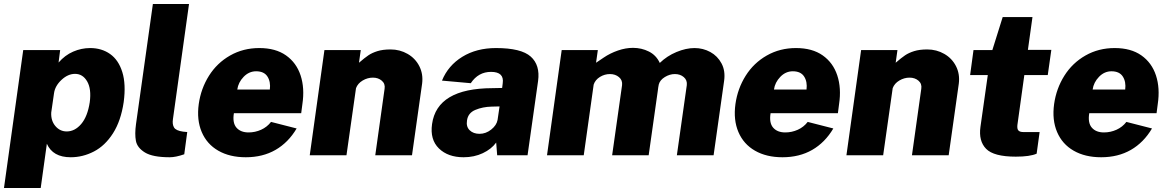

<svg xmlns="http://www.w3.org/2000/svg" viewBox="-40 -782 5885 967"><path d="M77 -530H263L255 -467Q287 -504 328.5 -522Q370 -540 414 -540Q472 -540 514.5 -510Q557 -480 576 -419Q595 -358 583 -268Q569 -173 529 -110.5Q489 -48 433 -19Q377 10 316 10Q226 10 196 -58L165 165H-20ZM412 -267Q421 -334 399 -372Q377 -410 338 -410Q302 -410 269.5 -379.5Q237 -349 232 -312L218 -215Q216 -174 239 -147Q262 -120 296 -120Q337 -120 369 -157.5Q401 -195 412 -267Z M645 -157 730 -762H912L831 -182Q827 -156 836.5 -140Q846 -124 882 -119L903 -117L888 -5Q845 10 815 10Q729 10 690 -14Q651 -38 644.5 -72.5Q638 -107 645 -157Z M1212 -115Q1245 -115 1275 -128.5Q1305 -142 1325 -168L1454 -135Q1412 -64 1347.5 -27Q1283 10 1198 10Q1117 10 1059.5 -23Q1002 -56 976 -117Q950 -178 961 -258Q972 -336 1012.5 -400.5Q1053 -465 1119 -502.5Q1185 -540 1266 -540Q1348 -540 1400.5 -503Q1453 -466 1474 -402Q1495 -338 1483 -258L1477 -212H1138Q1130 -163 1151 -139Q1172 -115 1212 -115ZM1319 -331Q1324 -370 1307 -396.5Q1290 -423 1250 -423Q1214 -423 1187 -395Q1160 -367 1155 -331Z M1594 -530H1777L1768 -466Q1797 -491 1815.5 -503.5Q1834 -516 1861 -524.5Q1888 -533 1927 -533Q1974 -533 2013 -510.5Q2052 -488 2072 -448.5Q2092 -409 2086 -361L2035 0H1850L1897 -335Q1901 -360 1883 -375.5Q1865 -391 1838 -391Q1811 -391 1786.5 -376.5Q1762 -362 1753 -338L1705 0H1520Z M2136 -157Q2161 -337 2440 -338L2489 -339L2492 -363Q2500 -420 2433 -420Q2369 -420 2331 -363L2186 -376Q2217 -452 2288.5 -496Q2360 -540 2458 -540Q2585 -540 2633 -497Q2681 -454 2670 -374L2617 0H2464L2459 -64Q2435 -31 2391.5 -10.5Q2348 10 2295 10Q2216 10 2170.5 -34.5Q2125 -79 2136 -157ZM2466 -178 2476 -246 2436 -245Q2391 -244 2354 -228.5Q2317 -213 2312 -175Q2307 -144 2325.5 -126Q2344 -108 2375 -108Q2407 -108 2434 -129.5Q2461 -151 2466 -178Z M2789 -530H2971L2962 -466Q2968 -470 3000.5 -492Q3033 -514 3072 -527.5Q3111 -541 3148 -541Q3191 -541 3228 -522.5Q3265 -504 3283 -465Q3319 -500 3367 -520Q3415 -540 3458 -540Q3501 -540 3537.5 -520Q3574 -500 3594 -462.5Q3614 -425 3607 -375L3554 0H3369L3419 -353Q3422 -378 3404 -393.5Q3386 -409 3359 -409Q3333 -409 3308.5 -394Q3284 -379 3278 -357Q3275 -343 3273 -325L3227 0H3043L3093 -353Q3096 -378 3077.5 -393.5Q3059 -409 3032 -409Q3005 -409 2981.5 -394.5Q2958 -380 2950 -356L2900 0H2715Z M3915 -115Q3948 -115 3978 -128.5Q4008 -142 4028 -168L4157 -135Q4115 -64 4050.5 -27Q3986 10 3901 10Q3820 10 3762.5 -23Q3705 -56 3679 -117Q3653 -178 3664 -258Q3675 -336 3715.5 -400.5Q3756 -465 3822 -502.5Q3888 -540 3969 -540Q4051 -540 4103.5 -503Q4156 -466 4177 -402Q4198 -338 4186 -258L4180 -212H3841Q3833 -163 3854 -139Q3875 -115 3915 -115ZM4022 -331Q4027 -370 4010 -396.5Q3993 -423 3953 -423Q3917 -423 3890 -395Q3863 -367 3858 -331Z M4297 -530H4480L4471 -466Q4500 -491 4518.5 -503.5Q4537 -516 4564 -524.5Q4591 -533 4630 -533Q4677 -533 4716 -510.5Q4755 -488 4775 -448.5Q4795 -409 4789 -361L4738 0H4553L4600 -335Q4604 -360 4586 -375.5Q4568 -391 4541 -391Q4514 -391 4489.5 -376.5Q4465 -362 4456 -338L4408 0H4223Z M5119 -404 5084 -152Q5082 -132 5089.5 -124.5Q5097 -117 5113 -117H5196L5181 -8Q5147 7 5076 7Q4965 7 4926.5 -32.5Q4888 -72 4898 -143L4935 -404H4846L4863 -530H4958L5010 -696H5160L5137 -531H5255L5237 -404Z M5520 -115Q5553 -115 5583 -128.5Q5613 -142 5633 -168L5762 -135Q5720 -64 5655.5 -27Q5591 10 5506 10Q5425 10 5367.5 -23Q5310 -56 5284 -117Q5258 -178 5269 -258Q5280 -336 5320.5 -400.5Q5361 -465 5427 -502.5Q5493 -540 5574 -540Q5656 -540 5708.5 -503Q5761 -466 5782 -402Q5803 -338 5791 -258L5785 -212H5446Q5438 -163 5459 -139Q5480 -115 5520 -115ZM5627 -331Q5632 -370 5615 -396.5Q5598 -423 5558 -423Q5522 -423 5495 -395Q5468 -367 5463 -331Z"/></svg>

Font: Morrison ExtraBold
Style: Regular
Weight: 800
Designer: Pablo Impallari, Rodrigo Fuenzalida (Modified by Dan O. Williams)
Version: Version 0.03;June 6, 2019;FontCreator 11.5.0.2425 64-bit; tt